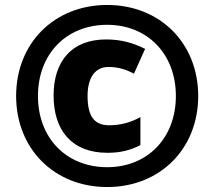

<svg xmlns="http://www.w3.org/2000/svg" viewBox="-20 -744 864 774"><path d="M412 10C625 10 779 -144 779 -357C779 -570 625 -724 412 -724C199 -724 45 -570 45 -357C45 -144 199 10 412 10ZM412 -70C247 -70 133 -188 133 -357C133 -526 247 -644 412 -644C575 -644 689 -526 689 -357C689 -188 575 -70 412 -70ZM413 -128C465 -128 505 -138 546 -159V-272C506 -249 462 -239 420 -239C361 -239 333 -274 333 -357C333 -433 365 -474 417 -474C455 -474 486 -465 520 -447L565 -547C517 -571 468 -585 408 -585C267 -585 196 -495 196 -359C196 -219 269 -128 413 -128Z"/></svg>

Font: Noto Sans Arabic UI Bk
Style: Regular
Weight: 900
Designer: Monotype Design Team, Nadine Chahine and Nizar Qandah
Foundry: Monotype Imaging Inc.
Version: Version 2.010